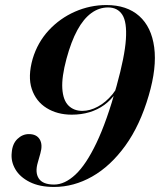

<svg xmlns="http://www.w3.org/2000/svg" viewBox="-20 -731 634 761"><path d="M194 10Q137 10 98 -9.5Q59 -29 40.8 -60.2Q22.5 -91.5 26.5 -126Q29 -161 49 -180.2Q69 -199.5 94.5 -199.5Q125 -199.5 137.5 -178.5Q150 -157.5 140 -123L130 -87.5Q118 -47.5 133.8 -23.5Q149.5 0.5 194.5 0.5Q236.5 0.5 278.8 -38.8Q321 -78 362.2 -164.2Q403.5 -250.5 442 -390Q474.5 -507 479 -575.2Q483.5 -643.5 464.8 -672.5Q446 -701.5 408.5 -701.5Q372.5 -701.5 341.8 -679Q311 -656.5 286.5 -611.5Q262 -566.5 243.5 -498Q224 -425.5 227 -379.8Q230 -334 251.2 -312.8Q272.5 -291.5 306.5 -291.5Q336.5 -291.5 368 -308.5Q399.5 -325.5 425.5 -357Q451.5 -388.5 464 -432.5L470.5 -429.5Q459 -391.5 439.5 -363Q420 -334.5 393.5 -315.2Q367 -296 334.5 -286.2Q302 -276.5 264.5 -276.5Q207 -276.5 164.8 -302.8Q122.5 -329 106 -378.2Q89.5 -427.5 109.5 -498Q129 -563 173.2 -610.8Q217.5 -658.5 277.2 -684.8Q337 -711 401.5 -711Q483 -711 531.8 -667.5Q580.5 -624 591.2 -543.5Q602 -463 569.5 -352.5Q535 -234 476.5 -153.2Q418 -72.5 345.2 -31.2Q272.5 10 194 10Z"/></svg>

Font: Fraunces 120pt SemiBold
Style: Italic
Weight: 600
Italic angle: -16°
Version: Version 1.000;[b76b70a41]